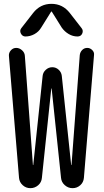

<svg xmlns="http://www.w3.org/2000/svg" viewBox="-20 -980 540 1000"><path d="M343.8 -912.1 405.3 -833Q415 -820.3 408.2 -805.2Q401.4 -790 383.8 -790Q359.4 -790 337.9 -802.7Q316.4 -815.4 301.8 -835.9L250 -918.9Q250 -919.9 248 -919.9Q246.1 -919.9 246.1 -918.9L194.3 -835.9Q181.6 -814.5 159.2 -802.2Q136.7 -790 112.3 -790Q96.7 -790 88.9 -805.2Q81.1 -820.3 90.8 -833L152.3 -912.1Q189.5 -960 248 -960Q306.6 -960 343.8 -912.1ZM79.1 -53.7 26.4 -689.5Q25.4 -705.1 36.6 -717.8Q47.9 -730.5 64.5 -730.5Q81.1 -730.5 94.7 -718.3Q108.4 -706.1 109.4 -689.5L151.4 -121.1Q151.4 -120.1 152.3 -120.1Q153.3 -120.1 153.3 -121.1L202.1 -585Q204.1 -603.5 218.8 -616.7Q233.4 -629.9 252.4 -629.9Q271.5 -629.9 285.6 -616.7Q299.8 -603.5 301.8 -585L350.6 -121.1Q350.6 -120.1 351.6 -120.1Q352.5 -120.1 352.5 -121.1L395.5 -693.4Q397.5 -709 408.2 -719.7Q418.9 -730.5 434.6 -730.5Q449.2 -730.5 460.4 -719.2Q471.7 -708 469.7 -693.4L417 -53.7Q415 -30.3 397.9 -15.1Q380.9 0 357.9 0Q335 0 317.4 -15.6Q299.8 -31.2 297.9 -53.7L249 -518.6Q249 -519.5 248 -519.5Q247.1 -519.5 247.1 -518.6L198.2 -53.7Q196.3 -30.3 178.7 -15.1Q161.1 0 138.2 0Q115.2 0 98.1 -15.6Q81.1 -31.2 79.1 -53.7Z"/></svg>

Font: Rounded-X Mgen+ 1m regular
Style: Regular
Weight: 400
Designer: [Source Han Sans]
Ryoko NISHIZUKA  (kana & ideographs); Paul D. Hunt (Latin, Greek & Cyrillic); Wenlong ZHANG  (bopomofo
Version: Version 1.059.20150602